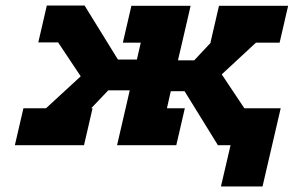

<svg xmlns="http://www.w3.org/2000/svg" viewBox="-20 -527 1066 697"><path d="M867 -134H999L933 150H782L817 0H771L650 -196H600L586 -134H651L620 0H405L436 -134L451 -199H373L311 -134H316L285 0H34L65 -134H147L273 -250L191 -373H119L150 -507H287L408 -311H477L491 -372H426L457 -506H672L641 -372L626 -308H685L745 -372H744L775 -506H1026L995 -372H909L785 -257Z"/></svg>

Font: Arvo
Style: Bold Italic
Weight: 700
Italic angle: -13°
Designer: Anton Koovit (Cyrillic Expansion: Cyreal)
Foundry: Anton Koovit, Yassin Baggar
Version: Version 3.000